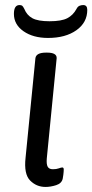

<svg xmlns="http://www.w3.org/2000/svg" viewBox="-20 -733 365 759"><path d="M160 6Q124 6 99 -19.5Q74 -45 81 -109L120 -503Q123 -525 162 -525H166Q205 -525 204 -503L165 -107Q163 -84 168.5 -74Q174 -64 189 -64Q203 -64 212.5 -67.5Q222 -71 226 -71Q232 -71 232 -63Q232 -62 231.5 -53Q231 -44 228 -27Q224 -8 202 -1Q180 6 160 6ZM170 -583Q111 -583 73 -609.5Q35 -636 35 -678Q35 -713 57 -713Q64 -713 67.5 -710.5Q71 -708 76 -698Q86 -673 108 -661Q130 -649 176 -649Q223 -649 246 -661Q269 -673 282 -697Q287 -707 294 -710Q301 -713 309 -713Q325 -713 325 -694Q325 -644 282 -613.5Q239 -583 170 -583Z"/></svg>

Font: Asap Semi Expanded Semi Expanded Regular
Style: Italic
Weight: 400
Width: 6
Italic angle: -6°
Designer: Pablo Cosgaya
Foundry: Omnibus-Type
Version: Version 3.001; ttfautohint (v1.8.4.7-5d5b)